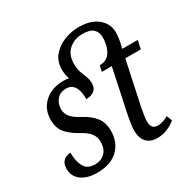

<svg xmlns="http://www.w3.org/2000/svg" viewBox="-172 -932 1093 1105"><g transform="rotate(-30 374.5 -380.0)"><path d="M166 10Q100 10 61.5 -19Q23 -48 23 -97Q23 -125 34 -140.5Q45 -156 60.5 -162Q76 -168 89 -168Q88 -115 107.5 -76.5Q127 -38 178 -38Q220 -38 245.5 -63.5Q271 -89 271 -135Q271 -169 252 -193Q233 -217 189 -240Q141 -267 113 -299.5Q85 -332 85 -388Q85 -457 133 -501.5Q181 -546 261 -546Q280 -546 296 -543Q291 -558 288 -573.5Q285 -589 285 -605Q285 -661 316.5 -697.5Q348 -734 395 -752Q442 -770 490 -770Q549 -770 587 -751Q625 -732 643.5 -702Q662 -672 662 -638Q662 -608 655 -574L646 -536H749L737 -480H634L573 -195Q568 -168 564 -143.5Q560 -119 560 -103Q560 -51 603 -51Q621 -51 640.5 -57.5Q660 -64 674 -73L688 -36Q661 -15 631 -2.5Q601 10 565 10Q520 10 495 -17Q470 -44 470 -93Q470 -115 474.5 -143Q479 -171 483 -191L544 -480H478L487 -519Q530 -519 553 -549Q567 -567 574.5 -594Q582 -621 582 -649Q582 -685 560.5 -705Q539 -725 490 -725Q436 -725 399 -692.5Q362 -660 362 -600Q362 -566 370.5 -542Q379 -518 387.5 -497.5Q396 -477 396 -452Q396 -420 376 -404.5Q356 -389 322 -389Q323 -416 317 -441.5Q311 -467 295.5 -483.5Q280 -500 251 -500Q213 -500 190.5 -475.5Q168 -451 167 -412Q167 -379 188 -356Q209 -333 250 -312Q299 -286 326.5 -251Q354 -216 354 -161Q354 -84 305 -37Q256 10 166 10Z"/></g></svg>

Font: Noto Serif Condensed
Style: Italic
Weight: 400
Width: 3
Italic angle: -12°
Designer: Monotype Design Team
Foundry: Monotype Imaging Inc.
Version: Version 2.014; ttfautohint (v1.8.4.7-5d5b)